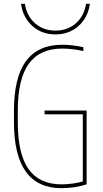

<svg xmlns="http://www.w3.org/2000/svg" viewBox="-20 -974 540 1004"><path d="M302 10Q53 10 53 -335V-395Q53 -569 116 -654.5Q179 -740 306 -740Q333 -740 361.5 -736.5Q390 -733 416 -727V-707Q390 -713 361 -716.5Q332 -720 306 -720Q188 -720 130.5 -640.5Q73 -561 73 -395V-335Q73 -169 129.5 -89.5Q186 -10 302 -10Q333 -10 366 -15Q399 -20 427 -29L413 -19V-376H213V-396H433V-10Q402 0 368 5Q334 10 302 10ZM270 -794Q199 -794 149.5 -838Q100 -882 90 -954H110Q120 -890 163.5 -852Q207 -814 270 -814Q333 -814 376.5 -852Q420 -890 430 -954H450Q440 -882 390.5 -838Q341 -794 270 -794Z"/></svg>

Font: M PLUS 1 Code Thin
Style: Regular
Weight: 250
Designer: Coji Morishita
Foundry: UNDERFOREST DESIGN
Version: Version 1.002